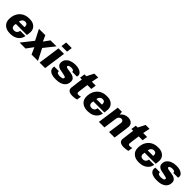

<svg xmlns="http://www.w3.org/2000/svg" viewBox="462 -2449 4188 4188"><g transform="rotate(45 2556.5 -355.0)"><path d="M562 -335Q562 -310 556.5 -273.5Q551 -237 550 -230H208Q201 -200 201 -178Q201 -142 223 -121Q245 -100 283 -100Q324 -100 350 -124Q376 -148 382 -191H543Q534 -129 496.5 -83.5Q459 -38 401.5 -14Q344 10 275 10H259Q156 10 91.5 -45.5Q27 -101 27 -198Q27 -295 65 -368Q103 -441 171.5 -481Q240 -521 331 -521H351Q446 -521 504 -470Q562 -419 562 -335ZM219 -313H390Q392 -327 392 -338Q392 -372 374 -391.5Q356 -411 320 -411Q281 -411 254 -384.5Q227 -358 219 -313Z M896 -378H900L996 -511H1181L985 -265L1120 0H923L854 -154H850L737 0H554L765 -267L640 -511H837Z M1425 -592H1253L1271 -720H1443ZM1341 0H1171L1243 -511H1413Z M1969 -397Q1969 -378 1962 -360H1816Q1817 -363 1817 -370Q1817 -391 1797 -401.5Q1777 -412 1743 -412Q1707 -412 1680 -402Q1653 -392 1653 -371Q1653 -352 1677.5 -343.5Q1702 -335 1753 -329Q1814 -321 1853 -310Q1892 -299 1921 -271Q1950 -243 1950 -193Q1950 -95 1878.5 -42.5Q1807 10 1685 10H1664Q1566 10 1509.5 -25.5Q1453 -61 1453 -125Q1453 -149 1457 -165H1601L1600 -151Q1600 -124 1626 -112Q1652 -100 1689 -100Q1725 -100 1757.5 -110Q1790 -120 1790 -146Q1790 -167 1766 -175.5Q1742 -184 1688 -193Q1629 -202 1591 -213Q1553 -224 1525 -251.5Q1497 -279 1497 -328Q1497 -392 1534.5 -435.5Q1572 -479 1630.5 -500Q1689 -521 1754 -521H1769Q1821 -521 1867 -506.5Q1913 -492 1941 -463.5Q1969 -435 1969 -397Z M2305 -674 2272 -511H2392L2375 -391H2255L2246 -331Q2242 -298 2232 -226.5Q2222 -155 2222 -143Q2222 -117 2234.5 -108.5Q2247 -100 2271 -100Q2283 -100 2303 -104Q2323 -108 2335 -113L2320 -10Q2298 -1 2260.5 4.5Q2223 10 2196 10Q2123 10 2084 -14.5Q2045 -39 2045 -95Q2045 -120 2072 -311L2084 -391H2028L2045 -511H2102L2185 -674Z M2951 -335Q2951 -310 2945.5 -273.5Q2940 -237 2939 -230H2597Q2590 -200 2590 -178Q2590 -142 2612 -121Q2634 -100 2672 -100Q2713 -100 2739 -124Q2765 -148 2771 -191H2932Q2923 -129 2885.5 -83.5Q2848 -38 2790.5 -14Q2733 10 2664 10H2648Q2545 10 2480.5 -45.5Q2416 -101 2416 -198Q2416 -295 2454 -368Q2492 -441 2560.5 -481Q2629 -521 2720 -521H2740Q2835 -521 2893 -470Q2951 -419 2951 -335ZM2608 -313H2779Q2781 -327 2781 -338Q2781 -372 2763 -391.5Q2745 -411 2709 -411Q2670 -411 2643 -384.5Q2616 -358 2608 -313Z M3536 -389Q3536 -377 3529.5 -328Q3523 -279 3513.5 -210.5Q3504 -142 3498 -102L3484 0H3313L3330 -121Q3346 -231 3352.5 -278Q3359 -325 3359 -335Q3359 -363 3343.5 -380.5Q3328 -398 3301 -398Q3269 -398 3244.5 -374.5Q3220 -351 3215 -317L3171 0H3000L3072 -511H3200L3207 -436Q3277 -521 3385 -521Q3454 -521 3495 -485.5Q3536 -450 3536 -389Z M3888 -674 3855 -511H3975L3958 -391H3838L3829 -331Q3825 -298 3815 -226.5Q3805 -155 3805 -143Q3805 -117 3817.5 -108.5Q3830 -100 3854 -100Q3866 -100 3886 -104Q3906 -108 3918 -113L3903 -10Q3881 -1 3843.5 4.5Q3806 10 3779 10Q3706 10 3667 -14.5Q3628 -39 3628 -95Q3628 -120 3655 -311L3667 -391H3611L3628 -511H3685L3768 -674Z M4534 -335Q4534 -310 4528.5 -273.5Q4523 -237 4522 -230H4180Q4173 -200 4173 -178Q4173 -142 4195 -121Q4217 -100 4255 -100Q4296 -100 4322 -124Q4348 -148 4354 -191H4515Q4506 -129 4468.5 -83.5Q4431 -38 4373.5 -14Q4316 10 4247 10H4231Q4128 10 4063.5 -45.5Q3999 -101 3999 -198Q3999 -295 4037 -368Q4075 -441 4143.5 -481Q4212 -521 4303 -521H4323Q4418 -521 4476 -470Q4534 -419 4534 -335ZM4191 -313H4362Q4364 -327 4364 -338Q4364 -372 4346 -391.5Q4328 -411 4292 -411Q4253 -411 4226 -384.5Q4199 -358 4191 -313Z M5087 -397Q5087 -378 5080 -360H4934Q4935 -363 4935 -370Q4935 -391 4915 -401.5Q4895 -412 4861 -412Q4825 -412 4798 -402Q4771 -392 4771 -371Q4771 -352 4795.5 -343.5Q4820 -335 4871 -329Q4932 -321 4971 -310Q5010 -299 5039 -271Q5068 -243 5068 -193Q5068 -95 4996.5 -42.5Q4925 10 4803 10H4782Q4684 10 4627.5 -25.5Q4571 -61 4571 -125Q4571 -149 4575 -165H4719L4718 -151Q4718 -124 4744 -112Q4770 -100 4807 -100Q4843 -100 4875.5 -110Q4908 -120 4908 -146Q4908 -167 4884 -175.5Q4860 -184 4806 -193Q4747 -202 4709 -213Q4671 -224 4643 -251.5Q4615 -279 4615 -328Q4615 -392 4652.5 -435.5Q4690 -479 4748.5 -500Q4807 -521 4872 -521H4887Q4939 -521 4985 -506.5Q5031 -492 5059 -463.5Q5087 -435 5087 -397Z"/></g></svg>

Font: Chivo ExtraBold Italic
Style: Regular
Weight: 800
Italic angle: -8.05°
Designer: Hector Gatti
Foundry: Omnibus-Type
Version: Version 1.007